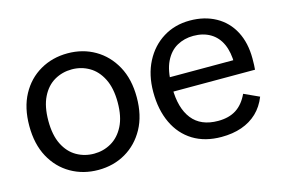

<svg xmlns="http://www.w3.org/2000/svg" viewBox="-75 -685 1260 856"><g transform="rotate(-15 555.0 -257.0)"><path d="M286 12Q216 12 159.5 -20.5Q103 -53 70.5 -113Q38 -173 38 -257Q38 -341 70.5 -401Q103 -461 159.5 -493.5Q216 -526 286 -526Q356 -526 412 -493.5Q468 -461 501 -401Q534 -341 534 -257Q534 -173 501 -113Q468 -53 412 -20.5Q356 12 286 12ZM286 -63Q329 -63 365.5 -84Q402 -105 424 -148Q446 -191 446 -257Q446 -323 424 -366.5Q402 -410 365.5 -431Q329 -452 286 -452Q242 -452 205.5 -431Q169 -410 147.5 -366.5Q126 -323 126 -257Q126 -191 147.5 -148Q169 -105 205.5 -84Q242 -63 286 -63Z M854 12Q778 12 723.5 -21.5Q669 -55 640 -116.5Q611 -178 611 -260Q611 -339 642 -399Q673 -459 727 -492.5Q781 -526 850 -526Q918 -526 969.5 -497.5Q1021 -469 1049 -416Q1077 -363 1077 -290Q1077 -275 1076.5 -261Q1076 -247 1075 -239H660V-305H1024L993 -288Q993 -342 976 -379.5Q959 -417 926 -436.5Q893 -456 848 -456Q806 -456 772 -437Q738 -418 718 -377Q698 -336 698 -271V-256Q698 -163 738 -112Q778 -61 858 -61Q908 -61 941.5 -82.5Q975 -104 996 -149L1066 -117Q1049 -74 1019 -45.5Q989 -17 947.5 -2.5Q906 12 854 12Z"/></g></svg>

Font: TikTok Sans 24pt
Style: Regular
Weight: 400
Version: Version 4.000